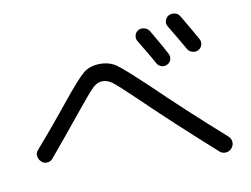

<svg xmlns="http://www.w3.org/2000/svg" viewBox="-74 -861 1147 878"><g transform="rotate(-10 500.0 -422.0)"><path d="M662.1 -694.3Q712.9 -607.4 727.5 -578.1Q734.4 -564.5 730.5 -550.8Q726.6 -537.1 712.9 -530.3Q699.2 -523.4 685.5 -527.8Q671.9 -532.2 664.1 -545.9Q652.3 -568.4 627 -610.4Q601.6 -652.3 596.7 -661.1Q589.8 -673.8 593.8 -688Q597.7 -702.1 610.8 -709Q624 -715.8 639.2 -711.4Q654.3 -707 662.1 -694.3ZM758.8 -751Q772.5 -757.8 787.6 -754.4Q802.7 -751 810.5 -737.3Q850.6 -669.9 878.9 -619.1Q885.7 -605.5 881.3 -591.3Q877 -577.1 863.3 -570.3Q850.6 -563.5 835.4 -568.4Q820.3 -573.2 813.5 -585.9Q790 -627.9 745.1 -702.1Q737.3 -714.8 741.7 -729.5Q746.1 -744.1 758.8 -751ZM120.1 -197.3Q110.4 -185.5 94.2 -184.6Q78.1 -183.6 67.4 -195.3Q55.7 -206.1 54.2 -222.2Q52.7 -238.3 64.5 -250Q140.6 -336.9 221.2 -437Q301.8 -537.1 332.5 -562Q363.3 -586.9 410.2 -586.9Q454.1 -586.9 485.4 -564.9Q516.6 -543 621.1 -444.3Q755.9 -313.5 930.7 -158.2Q943.4 -147.5 944.8 -131.3Q946.3 -115.2 935.1 -102.1Q923.8 -88.9 907.2 -87.9Q890.6 -86.9 878.9 -97.7Q701.2 -255.9 545.9 -406.2Q473.6 -475.6 452.1 -491.2Q430.7 -506.8 407.7 -506.8Q384.8 -506.8 364.7 -488.8Q344.7 -470.7 286.1 -398.4Q172.9 -258.8 120.1 -197.3Z"/></g></svg>

Font: Rounded-X Mgen+ 1mn regular
Style: Regular
Weight: 400
Designer: [Source Han Sans]
Ryoko NISHIZUKA  (kana & ideographs); Paul D. Hunt (Latin, Greek & Cyrillic); Wenlong ZHANG  (bopomofo
Version: Version 1.059.20150602